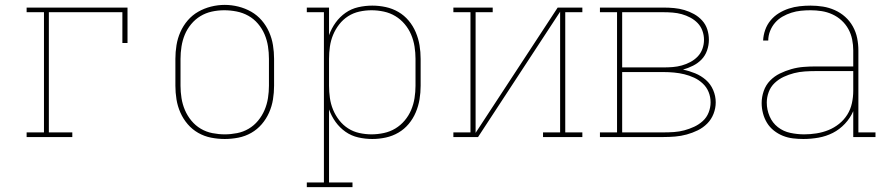

<svg xmlns="http://www.w3.org/2000/svg" viewBox="-20 -561 3640 786"><path d="M89 0V-19H160V-511H89V-530H502V-385H481V-511H180V-19H276V0Z M900 8Q872 8 844 2.5Q816 -3 791.5 -17Q767 -31 748.5 -52.5Q730 -74 718.5 -100Q707 -126 702.5 -154Q698 -182 698 -210V-320Q698 -348 702.5 -376Q707 -404 718.5 -430Q730 -456 748.5 -477.5Q767 -499 791.5 -513Q816 -527 844 -534Q872 -541 900 -541Q928 -541 956 -534Q984 -527 1008.5 -513Q1033 -499 1051.5 -477.5Q1070 -456 1081.5 -430Q1093 -404 1097.5 -376Q1102 -348 1102 -320V-210Q1102 -182 1097.5 -154Q1093 -126 1081.5 -100Q1070 -74 1051.5 -52.5Q1033 -31 1008.5 -17Q984 -3 956 2.5Q928 8 900 8ZM900 -11Q925 -11 950.5 -16Q976 -21 998 -34Q1020 -47 1036.5 -67Q1053 -87 1063 -110.5Q1073 -134 1077 -159.5Q1081 -185 1081 -210V-320Q1081 -346 1077 -371.5Q1073 -397 1063 -420.5Q1053 -444 1036 -464Q1019 -484 996.5 -496.5Q974 -509 948.5 -514Q923 -519 898 -519Q872 -519 847 -513.5Q822 -508 800.5 -495Q779 -482 762.5 -462Q746 -442 736.5 -419Q727 -396 723 -370.5Q719 -345 719 -320V-210Q719 -185 723 -159.5Q727 -134 737 -110.5Q747 -87 763.5 -67Q780 -47 802 -34Q824 -21 849.5 -16Q875 -11 900 -11Z M1236 205V186H1306V-511H1236V-530H1327V-417Q1337 -445 1354 -468.5Q1371 -492 1394.5 -508.5Q1418 -525 1446.5 -531.5Q1475 -538 1504 -538Q1532 -538 1559.5 -532Q1587 -526 1611 -512Q1635 -498 1653 -476.5Q1671 -455 1682 -429Q1693 -403 1697.5 -375.5Q1702 -348 1702 -320V-210Q1702 -182 1697.5 -154.5Q1693 -127 1682 -101Q1671 -75 1653 -53.5Q1635 -32 1611 -18Q1587 -4 1559.5 2Q1532 8 1504 8Q1475 8 1446.5 1.5Q1418 -5 1394.5 -21.5Q1371 -38 1354 -61.5Q1337 -85 1327 -113V186H1423V205ZM1501 -11Q1526 -11 1551.5 -16.5Q1577 -22 1598.5 -35Q1620 -48 1636.5 -67.5Q1653 -87 1663 -110.5Q1673 -134 1677 -159.5Q1681 -185 1681 -210V-320Q1681 -345 1677 -370.5Q1673 -396 1663 -419.5Q1653 -443 1636.5 -462.5Q1620 -482 1598.5 -495Q1577 -508 1551.5 -513.5Q1526 -519 1501 -519Q1476 -519 1451 -513.5Q1426 -508 1405 -494.5Q1384 -481 1368.5 -461Q1353 -441 1343.5 -418Q1334 -395 1330.5 -370Q1327 -345 1327 -320V-210Q1327 -185 1330.5 -160Q1334 -135 1343.5 -112Q1353 -89 1368.5 -69Q1384 -49 1405 -35.5Q1426 -22 1451 -16.5Q1476 -11 1501 -11Z M1836 0V-19H1906V-511H1836V-530H1997V-511H1927V-17L2263 -530H2364V-511H2294V-19H2364V0H2203V-19H2273V-513L1937 0Z M2436 0V-19H2506V-511H2436V-530H2696Q2718 -530 2739.5 -528Q2761 -526 2781.5 -520Q2802 -514 2821 -503.5Q2840 -493 2854.5 -477Q2869 -461 2875.5 -440.5Q2882 -420 2882 -398Q2882 -398 2882 -398Q2882 -398 2882 -398Q2882 -376 2874.5 -354.5Q2867 -333 2852 -317.5Q2837 -302 2817 -292Q2797 -282 2776 -276Q2801 -271 2825.5 -261Q2850 -251 2869.5 -234Q2889 -217 2899.5 -192.5Q2910 -168 2910 -142Q2910 -118 2901 -95Q2892 -72 2875 -55Q2858 -38 2836.5 -27.5Q2815 -17 2791.5 -10.5Q2768 -4 2744 -2Q2720 0 2696 0ZM2527 -285H2696Q2715 -285 2734 -286.5Q2753 -288 2771 -293Q2789 -298 2806 -307Q2823 -316 2836 -329.5Q2849 -343 2855.5 -361Q2862 -379 2862 -398Q2862 -417 2855.5 -435Q2849 -453 2836 -466.5Q2823 -480 2806 -489Q2789 -498 2771 -503Q2753 -508 2734 -509.5Q2715 -511 2696 -511H2527ZM2527 -19H2696Q2718 -19 2739.5 -20.5Q2761 -22 2781.5 -27.5Q2802 -33 2821.5 -42Q2841 -51 2857 -65.5Q2873 -80 2881 -100.5Q2889 -121 2889 -142Q2889 -164 2881 -184Q2873 -204 2857 -219Q2841 -234 2821.5 -243Q2802 -252 2781.5 -257Q2761 -262 2739.5 -264Q2718 -266 2696 -266H2527Z M3269 8Q3248 8 3226.5 5.5Q3205 3 3185 -5Q3165 -13 3148 -26.5Q3131 -40 3120 -58Q3109 -76 3103.5 -97Q3098 -118 3098 -139Q3098 -164 3106.5 -188.5Q3115 -213 3132.5 -231Q3150 -249 3172.5 -260Q3195 -271 3219.5 -278Q3244 -285 3269 -287Q3294 -289 3319 -289H3473V-355Q3473 -377 3468.5 -399.5Q3464 -422 3453 -442Q3442 -462 3425 -477.5Q3408 -493 3387 -502.5Q3366 -512 3343.5 -515.5Q3321 -519 3298 -519Q3278 -519 3258.5 -517Q3239 -515 3220 -509Q3201 -503 3183.5 -493Q3166 -483 3153 -468Q3140 -453 3132.5 -434Q3125 -415 3125 -395H3104Q3105 -417 3112.5 -438.5Q3120 -460 3134.5 -477.5Q3149 -495 3168.5 -507Q3188 -519 3209.5 -526Q3231 -533 3253.5 -535.5Q3276 -538 3298 -538Q3324 -538 3349 -534Q3374 -530 3397.5 -519.5Q3421 -509 3440 -492Q3459 -475 3471.5 -452.5Q3484 -430 3489 -405Q3494 -380 3494 -355V-19H3564V0H3473V-106Q3461 -78 3439 -54.5Q3417 -31 3389.5 -17Q3362 -3 3331 2.5Q3300 8 3269 8ZM3272 -11Q3297 -11 3322.5 -15Q3348 -19 3371.5 -28.5Q3395 -38 3415 -54Q3435 -70 3448.5 -91.5Q3462 -113 3467.5 -138.5Q3473 -164 3473 -189V-270H3319Q3297 -270 3274.5 -268.5Q3252 -267 3230.5 -261.5Q3209 -256 3188.5 -246.5Q3168 -237 3151.5 -221.5Q3135 -206 3127 -184.5Q3119 -163 3119 -141Q3119 -112 3130.5 -85Q3142 -58 3164.5 -40.5Q3187 -23 3215.5 -17Q3244 -11 3272 -11Z"/></svg>

Font: Iosevka Curly Slab ThEx
Style: Regular
Weight: 100
Width: 7
Monospace: yes
Designer: Belleve Invis
Foundry: Belleve Invis
Version: Version 11.1.0; ttfautohint (v1.8.3)